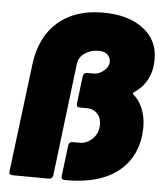

<svg xmlns="http://www.w3.org/2000/svg" viewBox="-51 -754 681 799"><g transform="rotate(5 289.0 -354.0)"><path d="M17 -16 73 -467Q87 -582 158.5 -645Q230 -708 348 -708Q452 -708 515 -661Q578 -614 578 -533Q578 -438 503 -388Q497 -385 502 -380Q527 -360 541.5 -324.5Q556 -289 556 -245Q556 -235 554 -213Q541 -111 464.5 -55.5Q388 0 259 0H247Q241 0 237.5 -4Q234 -8 235 -15L251 -145Q252 -152 256 -156Q260 -160 267 -160H298Q327 -160 351 -183Q375 -206 375 -244Q375 -272 357.5 -289Q340 -306 316 -306H285Q278 -306 274.5 -310Q271 -314 272 -321L286 -437Q289 -452 303 -452H331Q353 -452 373 -469Q393 -486 393 -506Q393 -523 381 -535.5Q369 -548 342 -548Q311 -548 286 -531.5Q261 -515 257 -485L200 -15Q199 -8 194.5 -4Q190 0 183 0L30 -1Q23 -1 19.5 -5Q16 -9 17 -16Z"/></g></svg>

Font: Barlow Black
Style: Italic
Weight: 900
Italic angle: -7°
Designer: Jeremy Tribby
Foundry: Tribby Type
Version: Version 1.408